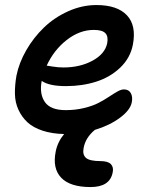

<svg xmlns="http://www.w3.org/2000/svg" viewBox="-20 -527 616 769"><path d="M342.8 222.2Q260.7 222.2 225.1 184.8Q189.5 147.5 203.1 80.1Q210.4 42 236.8 9.8Q188 8.8 150.4 -3.7Q112.8 -16.1 90.1 -37.1Q67.4 -58.1 54 -87.2Q40.5 -116.2 39.8 -150.6Q39.1 -185.1 45.9 -224.1Q56.2 -275.4 85.2 -325.9Q114.3 -376.5 156 -416.7Q197.8 -457 253.2 -481.9Q308.6 -506.8 366.2 -506.8Q449.7 -506.8 488.3 -465.8Q526.9 -424.8 512.2 -348.1Q502 -294.9 461.7 -256.3Q421.4 -217.8 365.5 -200Q309.6 -182.1 244.1 -182.1Q176.3 -182.1 147 -203.1Q137.2 -150.9 159.7 -118.4Q182.1 -85.9 243.2 -85.9Q282.7 -85.9 317.4 -94.5Q352.1 -103 375.2 -115.2Q398.4 -127.4 416.7 -139.6Q435.1 -151.9 450.2 -160.4Q465.3 -168.9 476.1 -168.9Q495.6 -168.9 503.9 -154.1Q512.2 -139.2 507.8 -117.2Q502 -86.4 460.9 -55.7Q419.9 -24.9 359.9 -6.8Q322.3 24.4 314.9 65.9Q309.6 92.3 324.2 105.2Q338.9 118.2 381.8 118.2Q412.6 118.2 424.3 130.6Q436 143.1 431.2 164.1Q419.9 222.2 342.8 222.2ZM356 -407.2Q298.8 -407.2 247.3 -366.9Q195.8 -326.7 167 -264.2Q168 -264.2 190.2 -260.5Q212.4 -256.8 233.9 -256.8Q300.3 -256.8 350.1 -283.7Q399.9 -310.5 409.2 -353Q414.6 -380.9 402.1 -394Q389.6 -407.2 356 -407.2Z"/></svg>

Font: Shantell Sans Normal
Style: Italic
Weight: 500
Italic angle: -11.31°
Designer: Stephen Nixon, Anya Danilova, Shantell Martin
Foundry: Arrow Type
Version: Version 1.006;[559af2be0]